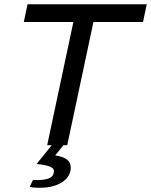

<svg xmlns="http://www.w3.org/2000/svg" viewBox="-20 -682 709 902"><path d="M91.8 0ZM651.9 -578.6H418.9L295.9 0H201.7L324.7 -578.6H91.8L109.4 -662.1H669.4ZM278.3 0 239.3 47.9Q276.4 53.7 294.4 67.6Q312.5 81.5 312.5 105Q312.5 126 302.2 143.3Q292 160.6 272.9 173.3Q253.9 186 227.1 193.1Q200.2 200.2 167.5 200.2Q155.8 200.2 144 199.5Q132.3 198.7 119.6 195.8L134.8 163.6Q166 165 185.3 162.1Q204.6 159.2 215.3 153.1Q226.1 147 229.7 138.7Q233.4 130.4 233.4 121.6Q233.4 107.4 212.4 99.9Q191.4 92.3 151.9 88.4L223.1 0Z"/></svg>

Font: PT Astra Sans
Style: Italic
Weight: 400
Italic angle: -16°
Designer: A.Korolkova, I. Chaeva
Foundry: ParaType Ltd
Version: Version 1.001; ttfautohint (v1.6)